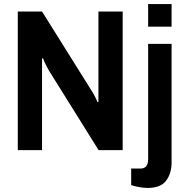

<svg xmlns="http://www.w3.org/2000/svg" viewBox="-20 -743 925 950"><path d="M713 -611V-723H829V-611ZM68 0V-686H188L432 -296Q439 -286 448.5 -268Q458 -250 462 -238H467Q467 -254 467 -269Q467 -284 467 -296V-686H587V0H468L222 -394Q215 -406 206 -424Q197 -442 193 -454H188Q188 -440 188 -424.5Q188 -409 188 -394V0ZM710 187Q692 187 667.5 182.5Q643 178 629 173V91H675Q713 91 713 45V-526H829V61Q829 115 802 151Q775 187 710 187Z"/></svg>

Font: Archivo SemiCondensed SemiBold
Style: Regular
Weight: 600
Width: 4
Designer: Hector Gatti
Foundry: Omnibus-Type
Version: Version 2.001; ttfautohint (v1.8.3)